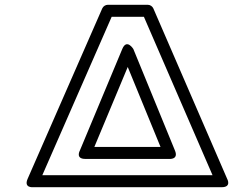

<svg xmlns="http://www.w3.org/2000/svg" viewBox="-20 -756 972 801"><path d="M445.9 -686H580.3L866.7 -25H156.5ZM429.5 -736C420.9 -736 410.8 -730.4 406.6 -721L95.3 -10C78.2 29.2 118.2 25 118.2 25H904.7C947.4 25 927.7 -9.9 927.7 -9.9L619.7 -720.9C616.2 -729 607 -736 596.7 -736ZM336 -93H687C687 -93 725.5 -89.8 710.1 -127.5L536.3 -551.5C536.3 -551.5 508.8 -596.5 490.1 -551.6L313 -127.6C313 -127.6 293.8 -93 336 -93ZM373.6 -143 512.9 -476.6 649.7 -143Z"/></svg>

Font: Asimov
Style: WidOu
Weight: 500
Designer: Google
Version: Version 2.000980; 2014